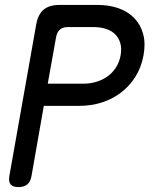

<svg xmlns="http://www.w3.org/2000/svg" viewBox="-20 -750 640 780"><path d="M158 -320 108 -35Q104 -12 91 -1Q78 10 55 10Q32 10 23 -1Q14 -12 18 -35L127 -650Q134 -691 157 -710.5Q180 -730 221 -730H376Q423 -730 461.5 -716.5Q500 -703 525.5 -676.5Q551 -650 561.5 -612Q572 -574 563 -525Q554 -476 530 -438Q506 -400 471 -373.5Q436 -347 393 -333.5Q350 -320 303 -320ZM174 -410H319Q346 -410 371 -417.5Q396 -425 416 -439Q436 -453 450.5 -475Q465 -497 470 -525Q475 -554 468.5 -575.5Q462 -597 447 -611.5Q432 -626 409.5 -633Q387 -640 360 -640H255Q235 -640 223.5 -630Q212 -620 208 -600Z"/></svg>

Font: Maple Mono
Style: Italic
Weight: 400
Italic angle: -10°
Monospace: yes
Designer: subframe7536
Version: Version 7.300